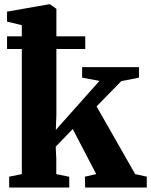

<svg xmlns="http://www.w3.org/2000/svg" viewBox="-20 -838 676 858"><path d="M21 0V-48.5L77.5 -60V-725.5L11.5 -741.5V-786L196.5 -818.5H204L232 -798.5V-326.5L229.5 -257.5L424.5 -476.5L347 -491V-538H601V-491L522 -475.5L411.5 -362.5L584 -60L636 -48.5V0H360.5L359.5 -48.5L410 -60L305 -261.5L229 -182.5L231.5 -128.5V-60L289.5 -48V0ZM11.5 -675.5H361V-619H11.5Z"/></svg>

Font: Merriweather 60pt ExtraBold
Style: Regular
Weight: 800
Version: Version 2.100